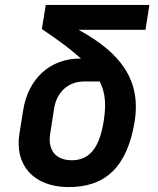

<svg xmlns="http://www.w3.org/2000/svg" viewBox="-20 -750 640 780"><path d="M254 10C410 12 497 -74 527 -256C554 -426 469 -536 299 -629H571L587 -730H166L150 -632C219 -586 271 -547 309 -512H304C184 -512 94 -431 74 -301L59 -208C38 -78 118 8 254 10ZM272 -99C207 -99 173 -139 184 -208L200 -310C211 -377 258 -419 322 -419H385C410 -370 411 -320 401 -256C383 -143 339 -99 272 -99Z"/></svg>

Font: JetBrains Mono
Style: Bold Italic
Weight: 558
Italic angle: -9°
Monospace: yes
Designer: Philipp Nurullin, Konstantin Bulenkov
Foundry: JetBrains
Version: Version 2.305